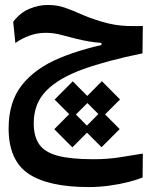

<svg xmlns="http://www.w3.org/2000/svg" viewBox="-20 -446 626 781"><path d="M340.8 314.9Q176.3 314.9 95.7 260.5Q15.1 206.1 15.1 76.2Q15.1 -32.2 69.6 -100.6Q124 -168.9 223.4 -210.2Q322.8 -251.5 457 -275.9L458.5 -247.1L392.6 -254.4V-271.5Q370.1 -272.9 345.2 -276.9Q320.3 -280.8 288.6 -288.6Q252 -298.3 223.9 -305.4Q195.8 -312.5 165.5 -312.5Q131.3 -312.5 99.9 -301Q68.4 -289.6 42.5 -271L33.7 -357.4Q62.5 -395 100.1 -410.4Q137.7 -425.8 174.8 -425.8Q212.4 -425.8 244.4 -414.6Q276.4 -403.3 310.8 -387.9Q345.2 -372.6 390.1 -358.9Q420.9 -349.6 446.3 -345.5Q471.7 -341.3 498.8 -340.3Q525.9 -339.4 561 -340.3L559.6 -229Q415.5 -199.7 316.9 -164.1Q218.3 -128.4 167.7 -76.4Q117.2 -24.4 117.2 55.2Q117.2 108.4 139.2 140.6Q161.1 172.9 214.1 187.3Q267.1 201.7 359.9 201.7Q417 201.7 467.5 193.8Q518.1 186 561 178.7L560.1 275.9Q536.6 285.6 501 294.7Q465.3 303.7 423.8 309.3Q382.3 314.9 340.8 314.9ZM275.9 32.7 202.1 -41 275.9 -115.2 349.6 -41ZM274.4 153.3 200.7 79.6 274.4 5.4 348.1 79.6ZM394.5 32.2 320.8 -41.5 394.5 -115.7 468.3 -41.5ZM393.1 152.8 319.3 79.1 393.1 4.9 466.8 79.1Z"/></svg>

Font: Cascadia Code Medium
Style: Regular
Weight: 500
Monospace: yes
Designer: Aaron Bell
Foundry: Saja Typeworks
Version: Version 2407.024